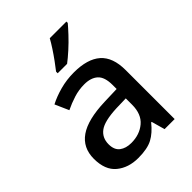

<svg xmlns="http://www.w3.org/2000/svg" viewBox="-219 -977 1011 1011"><g transform="rotate(-45 287.0 -471.0)"><path d="M292 -642Q393 -642 443.5 -597.5Q494 -553 494 -458V-93H419L398 -168H394Q359 -124 320.5 -103.5Q282 -83 214 -83Q141 -83 93 -122.5Q45 -162 45 -246Q45 -328 107 -371Q169 -414 298 -418L390 -421V-451Q390 -510 363 -534.5Q336 -559 287 -559Q246 -559 208 -547Q170 -535 135 -518L101 -595Q139 -615 188.5 -628.5Q238 -642 292 -642ZM317 -350Q225 -346 189.5 -319.5Q154 -293 154 -245Q154 -203 179 -184Q204 -165 244 -165Q306 -165 347.5 -200Q389 -235 389 -305V-352ZM454 -849Q439 -831 412 -802Q385 -773 354 -745Q323 -717 299 -699H229V-711Q244 -730 263 -756Q282 -782 300 -809.5Q318 -837 330 -859H454Z"/></g></svg>

Font: Noto Sans Telugu UI Medium
Style: Regular
Weight: 500
Designer: Jelle Bosma - Monotype Design Team
Foundry: Monotype Imaging Inc.
Version: Version 2.005; ttfautohint (v1.8.4.7-5d5b)